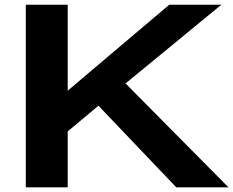

<svg xmlns="http://www.w3.org/2000/svg" viewBox="-20 -797 992 817"><path d="M730 0 398.9 -347.2 268.1 -237.8V0H89.8V-776.9H268.1V-411.1L700.2 -776.9H921.9L514.2 -441.9L952.1 0Z"/></svg>

Font: Sporting Grotesque
Style: Bold
Weight: 700
Designer: Lucas LE BIHAN
Foundry: Lucas LE BIHAN
Version: Version 2.002;PS 2.2;hotconv 1.0.88;makeotf.lib2.5.647800